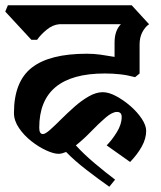

<svg xmlns="http://www.w3.org/2000/svg" viewBox="-33 -659 612 729"><path d="M480 -366Q450 -374 422 -377Q394 -380 365 -380Q116 -380 116 -174Q116 -150 130 -150Q139 -150 157 -166Q175 -182 198.5 -205.5Q222 -229 249 -253Q276 -277 304 -293Q332 -309 357 -309Q380 -309 408 -294Q436 -279 462 -256.5Q488 -234 505 -208.5Q522 -183 522 -162Q522 -133 505.5 -103Q489 -73 461 -44L372 -107Q392 -127 410.5 -157Q429 -187 429 -215Q429 -234 411 -234Q393 -234 367.5 -212Q342 -190 313 -160Q284 -130 255 -107Q285 -74 326.5 -39Q368 -4 404 23L382 50Q342 22 296 -13.5Q250 -49 218 -82Q211 -79 203.5 -77Q196 -75 189 -75Q171 -75 142.5 -88Q114 -101 86 -123Q58 -145 39 -173Q20 -201 20 -230Q20 -349 87.5 -402Q155 -455 297 -455Q323 -455 348.5 -451.5Q374 -448 402 -443V-497Q402 -543 426 -567H192Q167 -565 144 -546Q121 -527 108 -508H86L-13 -615L-3 -639H467L533 -567Q518 -557 507.5 -537Q497 -517 497 -490V-380Z"/></svg>

Font: Jaini
Style: Regular
Weight: 400
Designer: Maithili Shingre, Girish Dalvi (Devanagari), Taresh Vohra (Latin)
Foundry: Ek Type
Version: Version 2.000; ttfautohint (v1.8.4.7-5d5b)